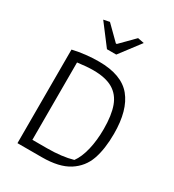

<svg xmlns="http://www.w3.org/2000/svg" viewBox="-201 -961 974 1075"><g transform="rotate(30 286.5 -423.5)"><path d="M151 -839 190 -847 279 -759H285L372 -847L413 -839L312 -706H252ZM81 -605Q163 -624 249 -624Q395 -624 459 -546Q523 -468 523 -316Q523 -217 499 -148.5Q475 -80 412.5 -40Q350 0 239 0H81ZM238 -58Q335 -58 404 -78Q431 -115 445.5 -175.5Q460 -236 460 -310Q460 -399 439.5 -455Q419 -511 372 -538.5Q325 -566 245 -566Q203 -566 144 -558V-58Z"/></g></svg>

Font: Athiti
Style: Regular
Weight: 400
Designer: CadsonDemak Team
Foundry: CadsonDemak
Version: Version 1.033